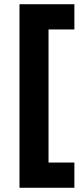

<svg xmlns="http://www.w3.org/2000/svg" viewBox="-20 -762 387 906"><path d="M72 -742H331V-623H209V5H331V124H72Z"/></svg>

Font: Montserrat SemiBold
Style: Regular
Weight: 600
Designer: Julieta Ulanovsky
Foundry: Julieta Ulanovsky
Version: Version 6.001